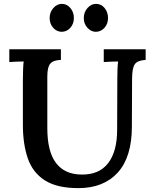

<svg xmlns="http://www.w3.org/2000/svg" viewBox="-20 -954 797 990"><path d="M294 -645Q255 -644 239.5 -626Q224 -608 224 -561V-293Q224 -173 268.5 -114Q313 -55 399 -54Q490 -52 537 -112Q584 -172 584 -285L585 -553Q585 -578 586 -601Q587 -624 589 -637Q572 -637 550 -636Q528 -635 515 -634V-700H731V-645Q690 -643 675.5 -623.5Q661 -604 661 -546L660 -302Q660 -144 587 -64Q514 16 384 16Q273 16 210.5 -24.5Q148 -65 123 -138.5Q98 -212 98 -310V-539Q98 -565 99 -593.5Q100 -622 102 -637Q85 -637 63 -636Q41 -635 28 -634V-700H294ZM298 -790Q273 -790 254.5 -810.5Q236 -831 236 -861Q236 -891 255 -912.5Q274 -934 299 -934Q325 -934 343 -912.5Q361 -891 361 -861Q361 -831 342.5 -810.5Q324 -790 298 -790ZM474 -790Q450 -790 431 -810.5Q412 -831 412 -861Q412 -891 431 -912.5Q450 -934 475 -934Q502 -934 519.5 -912.5Q537 -891 537 -861Q537 -831 518.5 -810.5Q500 -790 474 -790Z"/></svg>

Font: Lora SemiBold
Style: Regular
Weight: 600
Designer: Olga Karpushina, Alexei Vanyashin (Cyrillic)
Foundry: Cyreal
Version: Version 3.011; ttfautohint (v1.8.4.7-5d5b)